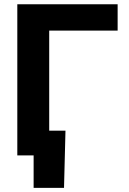

<svg xmlns="http://www.w3.org/2000/svg" viewBox="-20 -748 622 924"><path d="M546.1 -727.5V-600.8H216.8V0H63.3V-727.5ZM141.8 156.2V0H99.2V-119.1H295.1L288.1 156.2Z"/></svg>

Font: Inter
Style: Regular
Weight: 400
Designer: Rasmus Andersson
Foundry: rsms
Version: Version 4.000;git-8c9346024